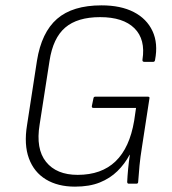

<svg xmlns="http://www.w3.org/2000/svg" viewBox="-20 -686 644 717"><path d="M260 11Q196 11 151.5 -16Q107 -43 88 -94.5Q69 -146 81 -219L118 -459Q135 -565 193 -615.5Q251 -666 359 -666Q431 -666 479.5 -641Q528 -616 549.5 -570Q571 -524 559 -462Q558 -455 552 -455H519Q511 -455 512 -463Q524 -539 482 -580.5Q440 -622 354 -622Q269 -622 223.5 -583Q178 -544 165 -459L128 -221Q113 -130 152 -81.5Q191 -33 270 -33Q359 -33 411.5 -83.5Q464 -134 481 -235L488 -283H329Q322 -283 323 -290L329 -319Q330 -325 336 -325H532Q540 -325 538 -318L510 -136Q504 -99 501 -68Q498 -37 496 -7Q496 0 489 0H461Q455 0 455 -7Q456 -29 458.5 -55.5Q461 -82 465 -108H464Q446 -74 418.5 -47Q391 -20 352.5 -4.5Q314 11 260 11Z"/></svg>

Font: Sofia Sans Semi Condensed Light
Style: Italic
Weight: 300
Italic angle: -9°
Version: Version 4.100